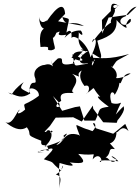

<svg xmlns="http://www.w3.org/2000/svg" viewBox="-20 -867 758 1038"><path d="M295 -317C326 -275 246 -281 311 -322C297 -367 331 -366 379 -364C344 -380 431 -423 370 -468C445 -438 376 -459 422 -486C409 -464 409 -438 437 -402C472 -416 464 -366 445 -360C510 -401 464 -405 522 -343C501 -351 499 -340 568 -290C503 -281 526 -278 495 -215H436L412 -292L386 -288L316 -268L266 -348ZM500 -173C455 -224 524 -201 480 -158C428 -178 467 -159 397 -190C380 -201 425 -110 407 -137C322 -164 327 -90 284 -83C356 -148 349 -155 323 -133C335 -115 307 -98 221 -74C300 -142 231 -198 225 -137C273 -155 248 -168 265 -157C244 -130 198 -191 185 -117L250 -186L281 -231L376 -233L422 -210L482 -296L484 -279L538 -206L611 -203L618 -224C597 -192 657 -261 650 -283C644 -278 671 -322 606 -248C648 -355 645 -290 583 -310C564 -366 589 -380 599 -358C592 -335 644 -421 618 -434C642 -379 627 -474 687 -470C648 -443 594 -440 610 -449C622 -499 548 -537 516 -504C559 -477 582 -519 587 -504C620 -550 594 -528 678 -575C564 -543 527 -554 468 -555C501 -513 461 -540 417 -578C455 -537 392 -559 456 -523C365 -510 392 -497 371 -573C456 -545 432 -521 365 -557C381 -557 360 -590 427 -589C405 -563 356 -521 382 -525C271 -498 346 -562 293 -551C252 -515 265 -509 257 -543C272 -472 273 -534 221 -516C197 -516 150 -488 171 -443C182 -389 143 -460 137 -365C89 -390 84 -387 108 -423C23 -360 60 -344 24 -367C74 -348 96 -331 144 -362C113 -406 195 -393 190 -349C90 -274 106 -339 125 -235C155 -261 121 -292 126 -291C121 -267 52 -231 87 -274C72 -274 44 -170 1 -214C104 -123 140 -192 159 -217C118 -188 111 -191 121 -184C164 -132 101 -145 203 -106C199 -72 218 -88 235 -77C259 -21 227 -83 187 -42C255 -49 200 -42 182 -45C276 -72 292 -79 217 -6C288 16 244 4 310 55C327 -4 329 52 282 76C321 88 303 113 301 151C305 50 294 74 302 14C353 30 398 38 357 11C435 20 450 14 403 -35C507 -21 488 -53 481 -5C514 -47 538 -2 524 9C509 3 529 -6 620 5C589 -32 561 -28 611 -3C573 34 568 -38 537 -7C594 -34 553 -69 601 -61C540 -134 522 -135 530 -89C548 -87 608 -78 610 -154C618 -143 636 -200 675 -158L657 -197L592 -144ZM579 -807C579 -861 596 -851 632 -831C579 -859 588 -812 608 -826C639 -851 606 -824 600 -817C611 -793 553 -751 594 -728C596 -759 570 -757 478 -638C481 -670 527 -669 469 -557C459 -626 383 -686 367 -662C365 -661 375 -723 339 -691C354 -780 366 -760 317 -775C337 -712 368 -765 434 -726L294 -752L332 -792C328 -849 297 -847 231 -750C245 -775 203 -716 191 -775C193 -752 197 -690 251 -717C183 -728 196 -640 199 -613C276 -620 213 -595 257 -595C294 -604 268 -606 264 -685C250 -667 267 -642 285 -690C335 -712 254 -666 338 -679C311 -630 346 -706 416 -702C424 -697 437 -658 404 -693C414 -680 380 -625 454 -581C414 -619 402 -588 456 -591C368 -538 426 -495 493 -546C467 -467 476 -560 491 -528C476 -592 464 -586 523 -552C534 -565 520 -584 506 -647C583 -672 614 -700 610 -759C626 -738 670 -705 664 -722C651 -738 696 -790 686 -750C647 -704 599 -761 659 -779C668 -794 693 -829 718 -831L672 -787L567 -772L533 -686L531 -759Z"/></svg>

Font: Hussar Lance
Style: ExBdObl
Weight: 700
Foundry: Cannot Into Space Fonts, PlusOne Fonts
Version: Version 2.270